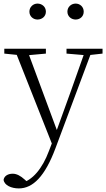

<svg xmlns="http://www.w3.org/2000/svg" viewBox="-32 -780 592 1071"><path d="M73 271C152 271 219 203 277 48L485 -508H447L362 -268L272 -19L269 -11L241 62C205 159 149 228 83 242L103 259L133 246L105 221C83 201 61 189 39 189C14 189 -8 200 -12 223C-8 254 32 271 73 271ZM266 43 295 -30 289 -44 117 -508H48ZM-8 -481 90 -471H114L224 -481V-508H-8ZM339 -481 445 -472H459L540 -481V-508H339ZM177 -671C202 -671 224 -688 224 -715C224 -742 202 -760 177 -760C154 -760 132 -742 132 -715C132 -688 154 -671 177 -671ZM390 -671C414 -671 435 -688 435 -715C435 -742 414 -760 390 -760C366 -760 344 -742 344 -715C344 -688 366 -671 390 -671Z"/></svg>

Font: Source Han Serif TW VF
Style: Regular
Weight: 250
Designer: Ryoko NISHIZUKA 西塚涼子 (kana & ideographs); Frank Grießhammer (Latin, Greek & Cyrillic); Wenlong ZHANG 张文龙 (bopomofo); San
Foundry: Adobe
Version: Version 2.002;hotconv 1.1.0;makeotfexe 2.6.0